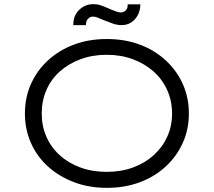

<svg xmlns="http://www.w3.org/2000/svg" viewBox="-20 -895 1030 925"><path d="M494 10Q408 10 336 -17.5Q264 -45 211 -93Q158 -141 129 -206.5Q100 -272 100 -348Q100 -425 129 -490Q158 -555 211 -604Q264 -653 336 -680Q408 -707 494 -707Q581 -707 652.5 -680.5Q724 -654 777.5 -605Q831 -556 860.5 -490.5Q890 -425 890 -348Q890 -272 860.5 -206.5Q831 -141 777.5 -92Q724 -43 652.5 -16.5Q581 10 494 10ZM494 -67Q563 -67 620.5 -88Q678 -109 720.5 -147.5Q763 -186 786 -237Q809 -288 809 -348Q809 -408 786 -460Q763 -512 720.5 -550Q678 -588 620.5 -609.5Q563 -631 494 -631Q425 -631 367.5 -609.5Q310 -588 268 -550.5Q226 -513 203.5 -461Q181 -409 181 -348Q181 -288 203.5 -236.5Q226 -185 268 -147Q310 -109 367.5 -88Q425 -67 494 -67ZM566 -774Q544 -774 522 -782Q500 -790 477 -799Q463 -805 451 -810Q439 -815 428 -815Q414 -815 404 -804.5Q394 -794 394 -774H333Q333 -821 362 -848Q391 -875 429 -875Q451 -875 471 -867.5Q491 -860 513 -850Q525 -845 538.5 -840Q552 -835 562 -835Q576 -835 586 -845Q596 -855 595 -874H656Q656 -846 644.5 -823.5Q633 -801 613 -787.5Q593 -774 566 -774Z"/></svg>

Font: Lexend Mega Light
Style: Regular
Weight: 300
Version: Version 1.007